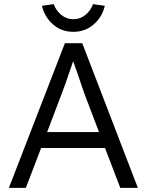

<svg xmlns="http://www.w3.org/2000/svg" viewBox="-20 -909 710 929"><path d="M23 0 294 -700H378L647 0H562L488 -193H179L105 0ZM183 -881 240 -889Q251 -858 276.5 -837Q302 -816 335 -816Q368 -816 393.5 -837Q419 -858 430 -889L487 -881Q475 -827 433.5 -791Q392 -755 335 -755Q278 -755 237 -790.5Q196 -826 183 -881ZM208 -270H459L391 -449Q388 -456 378.5 -484.5Q369 -513 355.5 -552Q342 -591 334 -613Q292 -488 275 -446Z"/></svg>

Font: Easer Grotesk Light
Style: Regular
Weight: 300
Designer: Boardeaser, Bonnie Shaver-Troup, Thomas Jockin
Foundry: Lexend
Version: Version 1.008;Glyphs 3.1.2 (3151)